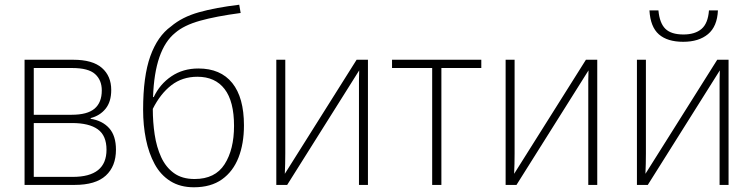

<svg xmlns="http://www.w3.org/2000/svg" viewBox="-20 -783 3189 813"><path d="M451 -402Q451 -352 427 -322.5Q403 -293 364 -283V-280Q414 -272 442.5 -240Q471 -208 471 -149Q471 -79 428 -39.5Q385 0 296 0H84V-530H290Q372 -530 411.5 -495.5Q451 -461 451 -402ZM411 -400Q411 -444 382.5 -469.5Q354 -495 286 -495H123V-297H283Q350 -297 380.5 -323Q411 -349 411 -400ZM431 -149Q431 -209 394 -235.5Q357 -262 285 -262H123V-34H288Q431 -34 431 -149Z M586 -318Q586 -460 616.5 -545Q647 -630 704 -671Q751 -711 822 -731Q893 -751 993 -763L999 -728Q894 -714 826.5 -695Q759 -676 722 -644Q635 -574 628 -372H631Q657 -427 706 -460Q755 -493 820 -493Q914 -493 963.5 -431.5Q1013 -370 1013 -252Q1013 -175 990 -116Q967 -57 920 -23.5Q873 10 801 10Q743 10 701.5 -16Q660 -42 635 -88Q610 -134 598 -193Q586 -252 586 -318ZM804 -25Q891 -25 931 -87.5Q971 -150 971 -250Q971 -354 931 -406Q891 -458 816 -458Q752 -458 705.5 -422Q659 -386 627 -322Q627 -266 635 -213Q643 -160 662.5 -117.5Q682 -75 716.5 -50Q751 -25 804 -25Z M1188 -530V-133Q1188 -110 1187.5 -90Q1187 -70 1186 -47L1490 -530H1538V0H1500V-404Q1500 -425 1500 -444Q1500 -463 1501 -485L1196 0H1150V-530Z M2018 -495H1849V0H1810V-495H1640V-530H2018Z M2159 -530V-133Q2159 -110 2158.5 -90Q2158 -70 2157 -47L2461 -530H2509V0H2471V-404Q2471 -425 2471 -444Q2471 -463 2472 -485L2167 0H2121V-530Z M2715 -530V-133Q2715 -110 2714.5 -90Q2714 -70 2713 -47L3017 -530H3065V0H3027V-404Q3027 -425 3027 -444Q3027 -463 3028 -485L2723 0H2677V-530ZM3020 -739Q3017 -671 2978 -638.5Q2939 -606 2873 -606Q2806 -606 2770 -637.5Q2734 -669 2730 -739H2768Q2773 -685 2797.5 -661Q2822 -637 2874 -637Q2923 -637 2950.5 -660.5Q2978 -684 2982 -739Z"/></svg>

Font: Noto Sans Disp ExtLt
Style: Regular
Weight: 200
Designer: Monotype Design Team
Foundry: Monotype Imaging Inc.
Version: Version 2.000;GOOG;noto-source:20170915:90ef993387c0